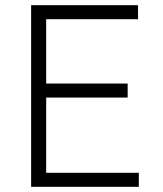

<svg xmlns="http://www.w3.org/2000/svg" viewBox="-20 -720 630 740"><path d="M100 0V-700H512V-646H158V-398H472V-344H158V-54H515V0Z"/></svg>

Font: Geologica Thin
Style: Regular
Weight: 100
Designer: Sindre Bremnes, Frode Helland
Foundry: Monokrom Skriftforlag AS
Version: Version 1.010; ttfautohint (v1.8.4.7-5d5b);gftools[0.9.28]